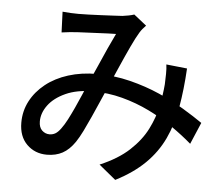

<svg xmlns="http://www.w3.org/2000/svg" viewBox="-56 -825 1112 953"><g transform="rotate(5 500.0 -348.0)"><path d="M219 -744Q239 -742 260.5 -741Q282 -740 298 -740Q319 -740 349 -741Q379 -742 411 -743.5Q443 -745 472 -746.5Q501 -748 517 -749Q533 -751 548 -754Q563 -757 575 -761L638 -711Q629 -702 621.5 -693Q614 -684 608 -674Q592 -648 569.5 -600Q547 -552 522.5 -496Q498 -440 475 -388Q460 -354 443 -315Q426 -276 408.5 -237Q391 -198 374.5 -164.5Q358 -131 342 -107Q314 -66 280.5 -48Q247 -30 203 -30Q143 -30 103 -69.5Q63 -109 63 -178Q63 -236 89 -285.5Q115 -335 162 -372.5Q209 -410 274 -430.5Q339 -451 417 -451Q502 -451 582 -431Q662 -411 731 -380.5Q800 -350 856.5 -316Q913 -282 953 -254L907 -146Q862 -185 806.5 -223.5Q751 -262 686.5 -293.5Q622 -325 550.5 -344Q479 -363 402 -363Q324 -363 268 -337.5Q212 -312 183 -273Q154 -234 154 -192Q154 -162 170 -147Q186 -132 207 -132Q223 -132 236 -139.5Q249 -147 263 -166Q278 -186 292.5 -214Q307 -242 322 -274.5Q337 -307 351.5 -341Q366 -375 379 -405Q399 -448 418.5 -493.5Q438 -539 457.5 -581.5Q477 -624 493 -657Q478 -657 453 -656Q428 -655 399 -653.5Q370 -652 344 -651Q318 -650 301 -649Q285 -648 263.5 -646Q242 -644 223 -641ZM859 -517Q853 -411 837.5 -323Q822 -235 788.5 -164Q755 -93 697.5 -36.5Q640 20 552 65L468 -4Q558 -42 613.5 -93.5Q669 -145 698.5 -203.5Q728 -262 740 -320.5Q752 -379 756 -429Q757 -454 757.5 -480.5Q758 -507 755 -528Z"/></g></svg>

Font: Noto Sans KR Medium
Style: Regular
Weight: 500
Designer: Ryoko NISHIZUKA  (kana, bopomofo & ideographs); Paul D. Hunt (Latin, Greek & Cyrillic); Sandoll Communications , Soo-you
Foundry: Adobe
Version: Version 2.004-H2;hotconv 1.0.118;makeotfexe 2.5.65603